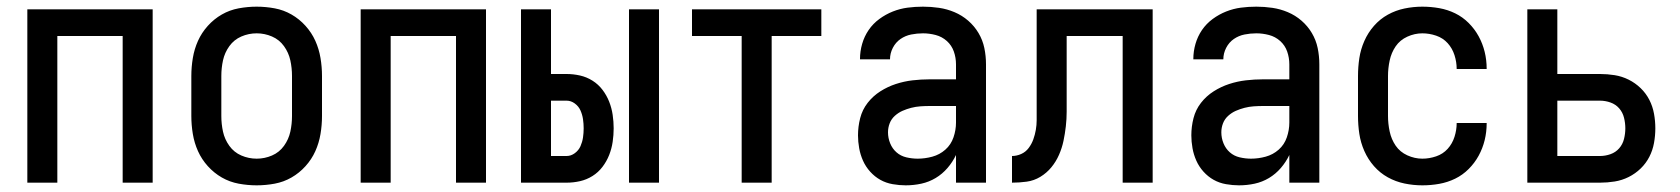

<svg xmlns="http://www.w3.org/2000/svg" viewBox="-20 -548 5040 576"><path d="M62 0V-520H438V0H348V-440H152V0Z M750 8Q723 8 696 3Q669 -2 645.5 -15.5Q622 -29 603.5 -49.5Q585 -70 574 -94.5Q563 -119 558.5 -146Q554 -173 554 -200V-320Q554 -347 558.5 -374Q563 -401 574 -425.5Q585 -450 603.5 -470.5Q622 -491 645.5 -504.5Q669 -518 696 -523Q723 -528 750 -528Q777 -528 804 -523Q831 -518 854.5 -504.5Q878 -491 896.5 -470.5Q915 -450 926 -425.5Q937 -401 941.5 -374Q946 -347 946 -320V-200Q946 -173 941.5 -146Q937 -119 926 -94.5Q915 -70 896.5 -49.5Q878 -29 854.5 -15.5Q831 -2 804 3Q777 8 750 8ZM750 -72Q774 -72 796 -81.5Q818 -91 832 -110.5Q846 -130 851 -153Q856 -176 856 -200V-320Q856 -344 851 -367Q846 -390 832 -409.5Q818 -429 796 -438.5Q774 -448 750 -448Q726 -448 704 -438.5Q682 -429 668 -409.5Q654 -390 649 -367Q644 -344 644 -320V-200Q644 -176 649 -153Q654 -130 668 -110.5Q682 -91 704 -81.5Q726 -72 750 -72Z M1062 0V-520H1438V0H1348V-440H1152V0Z M1867 0V-520H1957V0ZM1543 0V-520H1633V-326H1680Q1700 -326 1720 -321.5Q1740 -317 1757.5 -306Q1775 -295 1787.5 -278.5Q1800 -262 1807.5 -243Q1815 -224 1818 -203.5Q1821 -183 1821 -163Q1821 -143 1818 -122.5Q1815 -102 1807.5 -83Q1800 -64 1787.5 -47.5Q1775 -31 1757.5 -20Q1740 -9 1720 -4.5Q1700 0 1680 0ZM1680 -80Q1693 -80 1704.5 -88.5Q1716 -97 1721.5 -109.5Q1727 -122 1729 -135.5Q1731 -149 1731 -163Q1731 -177 1729 -190.5Q1727 -204 1721.5 -216.5Q1716 -229 1704.5 -237.5Q1693 -246 1680 -246H1633V-80Z M2205 0V-440H2056V-520H2444V-440H2295V0Z M2697 8Q2678 8 2658 4.5Q2638 1 2621 -8.5Q2604 -18 2590.5 -33Q2577 -48 2569 -66Q2561 -84 2557.5 -103.5Q2554 -123 2554 -142Q2554 -168 2560.5 -193.5Q2567 -219 2583 -239.5Q2599 -260 2621 -274Q2643 -288 2667.5 -296Q2692 -304 2717.5 -307Q2743 -310 2769 -310H2848V-355Q2848 -375 2841.5 -393.5Q2835 -412 2820.5 -425Q2806 -438 2787 -443Q2768 -448 2749 -448Q2731 -448 2713.5 -444.5Q2696 -441 2681.5 -431Q2667 -421 2658.5 -404.5Q2650 -388 2650 -370H2560V-371Q2560 -394 2566.5 -416.5Q2573 -439 2586 -458Q2599 -477 2618 -491Q2637 -505 2658.5 -513.5Q2680 -522 2702.5 -525Q2725 -528 2749 -528Q2773 -528 2797 -524.5Q2821 -521 2843.5 -511.5Q2866 -502 2884.5 -486Q2903 -470 2915.5 -449Q2928 -428 2933 -404Q2938 -380 2938 -355V0H2848V-83Q2838 -62 2822.5 -44Q2807 -26 2787 -14Q2767 -2 2744 3Q2721 8 2697 8ZM2733 -72Q2755 -72 2777 -78Q2799 -84 2816 -99Q2833 -114 2840.5 -136Q2848 -158 2848 -180V-230H2769Q2755 -230 2741 -229Q2727 -228 2713.5 -224.5Q2700 -221 2687.5 -215.5Q2675 -210 2664.5 -200.5Q2654 -191 2649 -178Q2644 -165 2644 -151Q2644 -134 2650.5 -118Q2657 -102 2669.5 -91Q2682 -80 2699 -76Q2716 -72 2733 -72Z M3016 0V-80Q3030 -80 3043.5 -86Q3057 -92 3066 -104Q3075 -116 3080 -130Q3085 -144 3087.5 -158.5Q3090 -173 3090 -187.5Q3090 -202 3090 -217V-520H3438V0H3348V-440H3180V-257Q3180 -235 3180 -213Q3180 -191 3177.5 -169Q3175 -147 3170.5 -125.5Q3166 -104 3157 -83.5Q3148 -63 3134 -46Q3120 -29 3101 -17.5Q3082 -6 3060 -3Q3038 0 3016 0Z M3697 8Q3678 8 3658 4.5Q3638 1 3621 -8.5Q3604 -18 3590.5 -33Q3577 -48 3569 -66Q3561 -84 3557.5 -103.5Q3554 -123 3554 -142Q3554 -168 3560.5 -193.5Q3567 -219 3583 -239.5Q3599 -260 3621 -274Q3643 -288 3667.5 -296Q3692 -304 3717.5 -307Q3743 -310 3769 -310H3848V-355Q3848 -375 3841.5 -393.5Q3835 -412 3820.5 -425Q3806 -438 3787 -443Q3768 -448 3749 -448Q3731 -448 3713.5 -444.5Q3696 -441 3681.5 -431Q3667 -421 3658.5 -404.5Q3650 -388 3650 -370H3560V-371Q3560 -394 3566.5 -416.5Q3573 -439 3586 -458Q3599 -477 3618 -491Q3637 -505 3658.5 -513.5Q3680 -522 3702.5 -525Q3725 -528 3749 -528Q3773 -528 3797 -524.5Q3821 -521 3843.5 -511.5Q3866 -502 3884.5 -486Q3903 -470 3915.5 -449Q3928 -428 3933 -404Q3938 -380 3938 -355V0H3848V-83Q3838 -62 3822.5 -44Q3807 -26 3787 -14Q3767 -2 3744 3Q3721 8 3697 8ZM3733 -72Q3755 -72 3777 -78Q3799 -84 3816 -99Q3833 -114 3840.5 -136Q3848 -158 3848 -180V-230H3769Q3755 -230 3741 -229Q3727 -228 3713.5 -224.5Q3700 -221 3687.5 -215.5Q3675 -210 3664.5 -200.5Q3654 -191 3649 -178Q3644 -165 3644 -151Q3644 -134 3650.5 -118Q3657 -102 3669.5 -91Q3682 -80 3699 -76Q3716 -72 3733 -72Z M4247 8Q4220 8 4193.5 2.5Q4167 -3 4143.5 -16Q4120 -29 4102 -49.5Q4084 -70 4073 -95Q4062 -120 4058 -146.5Q4054 -173 4054 -200V-320Q4054 -347 4058 -373.5Q4062 -400 4073 -425Q4084 -450 4102 -470.5Q4120 -491 4143.5 -504Q4167 -517 4193.5 -522.5Q4220 -528 4247 -528Q4273 -528 4298 -523.5Q4323 -519 4345.5 -508Q4368 -497 4386 -479Q4404 -461 4416 -439Q4428 -417 4434 -392.5Q4440 -368 4440 -342V-341H4350V-342Q4350 -362 4343.5 -382.5Q4337 -403 4323 -418.5Q4309 -434 4288.5 -441Q4268 -448 4247 -448Q4224 -448 4202 -438Q4180 -428 4167 -409Q4154 -390 4149 -366.5Q4144 -343 4144 -320V-200Q4144 -177 4149 -153.5Q4154 -130 4167 -111Q4180 -92 4202 -82Q4224 -72 4247 -72Q4268 -72 4288.5 -79Q4309 -86 4323 -101.5Q4337 -117 4343.5 -137.5Q4350 -158 4350 -178V-179H4440V-178Q4440 -152 4434 -127.5Q4428 -103 4416 -81Q4404 -59 4386 -41Q4368 -23 4345.5 -12Q4323 -1 4298 3.5Q4273 8 4247 8Z M4562 0V-520H4652V-326H4780Q4802 -326 4824 -322.5Q4846 -319 4866 -309Q4886 -299 4902 -283.5Q4918 -268 4928 -248.5Q4938 -229 4942 -207Q4946 -185 4946 -163Q4946 -141 4942 -119Q4938 -97 4928 -77.5Q4918 -58 4902 -42.5Q4886 -27 4866 -17Q4846 -7 4824 -3.5Q4802 0 4780 0ZM4780 -80Q4796 -80 4811.5 -85.5Q4827 -91 4837.5 -103Q4848 -115 4852 -131Q4856 -147 4856 -163Q4856 -179 4852 -195Q4848 -211 4837.5 -223Q4827 -235 4811.5 -240.5Q4796 -246 4780 -246H4652V-80Z"/></svg>

Font: Iosevka Curly Medium
Style: Regular
Weight: 500
Monospace: yes
Designer: Belleve Invis
Foundry: Belleve Invis
Version: Version 22.1.2; ttfautohint (v1.8.4)